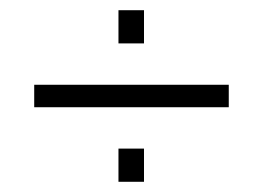

<svg xmlns="http://www.w3.org/2000/svg" viewBox="-20 -485 514 376"><path d="M47 -275V-319H428V-275ZM212 -129V-194H262V-129ZM212 -400V-465H262V-400Z"/></svg>

Font: Rokkitt SemiBold Light
Style: Regular
Weight: 300
Version: Version 3.103